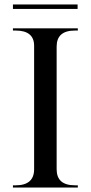

<svg xmlns="http://www.w3.org/2000/svg" viewBox="-20 -841 407 861"><path d="M38 -801H328V-821H38ZM38 0H329V-10H316C261 -10 234 -34 234 -82V-632C234 -680 261 -704 316 -704H329V-714H38V-704H51C105 -704 133 -681 133 -636V-82C133 -34 105 -10 51 -10H38Z"/></svg>

Font: Noto Serif Display
Style: Regular
Weight: 400
Designer: Monotype Design Team
Foundry: Monotype Imaging Inc.
Version: Version 2.009